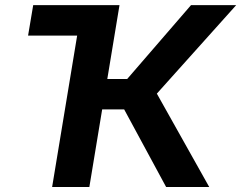

<svg xmlns="http://www.w3.org/2000/svg" viewBox="-20 -748 965 768"><path d="M188.5 0 288.6 -605.5H92.3L112.8 -727.5H458L409.2 -432.1H488.8L744.1 -727.5H924.8L607.4 -373.5L816.9 0H644.5L476.6 -310.5H388.7L337.4 0Z"/></svg>

Font: Inter
Style: Bold Italic
Weight: 700
Italic angle: -9.39999°
Designer: Rasmus Andersson
Foundry: rsms
Version: Version 4.001;git-9221beed3